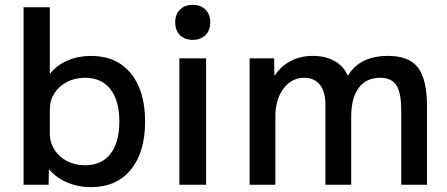

<svg xmlns="http://www.w3.org/2000/svg" viewBox="-20 -760 1839 790"><path d="M355 10Q302 10 257 -9Q212 -28 183 -62H181L180 0H77V-730H185V-458H187Q215 -493 259 -511.5Q303 -530 355 -530Q459 -530 518 -458.5Q577 -387 577 -260Q577 -133 518 -61.5Q459 10 355 10ZM330 -80Q398 -80 434.5 -127Q471 -174 471 -260Q471 -346 434.5 -393Q398 -440 330 -440Q289 -440 256 -423Q223 -406 204 -376.5Q185 -347 185 -309V-211Q185 -174 204 -144Q223 -114 256 -97Q289 -80 330 -80Z M718 0V-520H828V0ZM773 -596Q740 -596 720.5 -615.5Q701 -635 701 -668Q701 -701 720.5 -720.5Q740 -740 773 -740Q806 -740 825.5 -720.5Q845 -701 845 -668Q845 -635 825.5 -615.5Q806 -596 773 -596Z M1007 0V-520H1108L1109 -450H1111Q1137 -489 1177 -509.5Q1217 -530 1267 -530Q1319 -530 1356.5 -509Q1394 -488 1410 -450H1412Q1438 -491 1479 -510.5Q1520 -530 1577 -530Q1663 -530 1700 -481.5Q1737 -433 1737 -320V0H1631V-305Q1631 -378 1611 -409Q1591 -440 1544 -440Q1487 -440 1456 -398.5Q1425 -357 1425 -280V0H1319V-330Q1319 -383 1296 -411.5Q1273 -440 1232 -440Q1180 -440 1146.5 -395.5Q1113 -351 1113 -280V0Z"/></svg>

Font: M PLUS 2 Thin Medium
Style: Regular
Weight: 500
Version: Version 1.001